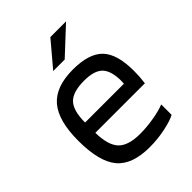

<svg xmlns="http://www.w3.org/2000/svg" viewBox="-201 -789 899 899"><g transform="rotate(-45 249.0 -339.0)"><path d="M437 -96V-27Q411 -13 360.5 -2.5Q310 8 258 8Q142 8 92 -52Q42 -112 42 -250Q42 -383 94 -443.5Q146 -504 260 -504Q366 -504 412 -456.5Q458 -409 458 -298Q458 -278 457 -261Q456 -244 453 -220H125Q126 -138 158.5 -103Q191 -68 271 -68Q314 -68 361 -76Q408 -84 437 -96ZM383 -309Q382 -375 354 -402.5Q326 -430 260 -430Q186 -430 155.5 -398.5Q125 -367 125 -288H382Q382 -290 382.5 -297.5Q383 -305 383 -309ZM293 -686H397L266 -564H190Z"/></g></svg>

Font: Blinker
Style: Regular
Weight: 400
Designer: Juergen Huber
Foundry: supertype
Version: Version 1.017;hotconv 1.0.117;makeotfexe 2.5.65602